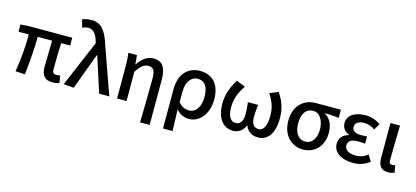

<svg xmlns="http://www.w3.org/2000/svg" viewBox="-75 -1429 4878 2249"><g transform="rotate(15 2364.5 -305.0)"><path d="M558 14C594 14 622 7 642 0L627 -87C608 -84 594 -82 584 -82C550 -82 533 -95 533 -134C533 -178 534 -341 541 -457H649V-551H103L23 -544V-457H148C148 -317 135 -153 109 0L225 6C240 -144 256 -310 256 -457H430C429 -345 424 -190 424 -140C424 -44 460 14 558 14Z M817 10 980 -429H985L1123 0H1246L1042 -575C993 -733 933 -810 818 -810C764 -810 734 -802 704 -789L732 -694C753 -705 773 -713 805 -713C862 -713 901 -667 926 -580L931 -559L693 0Z M1673 200H1789V-346C1789 -486 1746 -564 1636 -564C1557 -564 1500 -520 1446 -441H1444L1434 -551H1330C1338 -492 1340 -437 1340 -394V0H1455V-355C1508 -435 1546 -464 1599 -464C1659 -464 1681 -427 1681 -332C1681 -183 1677 23 1673 200Z M1951 200H2067C2065 108 2063 35 2059 -60C2105 -5 2161 14 2216 14C2332 14 2443 -95 2443 -284C2443 -458 2355 -564 2200 -564C2061 -564 1951 -472 1951 -276ZM2194 -83C2150 -83 2106 -93 2060 -147V-279C2060 -403 2122 -468 2195 -468C2285 -468 2325 -397 2325 -282C2325 -154 2266 -83 2194 -83Z M2745 14C2809 14 2864 -16 2892 -88H2896C2925 -16 2985 14 3049 14C3169 14 3243 -84 3243 -269C3243 -393 3206 -479 3150 -564L3045 -523C3104 -431 3127 -367 3127 -263C3127 -141 3088 -82 3033 -82C2983 -82 2945 -112 2945 -207C2945 -255 2949 -294 2956 -355H2832C2839 -294 2842 -255 2842 -207C2842 -116 2802 -82 2751 -82C2694 -82 2657 -142 2657 -245C2657 -352 2690 -430 2750 -520L2643 -564C2588 -480 2547 -374 2547 -266C2547 -82 2629 14 2745 14Z M3596 14C3735 14 3841 -86 3841 -253C3841 -350 3802 -423 3739 -459V-464C3799 -463 3846 -459 3907 -453V-551H3602C3469 -551 3345 -461 3345 -269C3345 -87 3460 14 3596 14ZM3597 -82C3519 -82 3464 -152 3464 -269C3464 -397 3521 -455 3598 -455C3682 -455 3730 -366 3730 -263C3730 -151 3676 -82 3597 -82Z M4203 14C4277 14 4336 -3 4404 -54L4356 -129C4308 -90 4261 -77 4215 -77C4127 -77 4077 -110 4077 -164C4077 -218 4115 -245 4195 -245C4223 -245 4252 -243 4284 -241V-328C4258 -326 4234 -325 4212 -325C4136 -325 4102 -353 4102 -398C4102 -447 4149 -473 4211 -473C4259 -473 4303 -458 4344 -429L4388 -505C4336 -542 4273 -564 4207 -564C4090 -564 3988 -516 3988 -413C3988 -363 4017 -313 4074 -293V-288C4010 -272 3962 -231 3962 -153C3962 -48 4065 14 4203 14Z M4629 14C4665 14 4686 7 4705 -2L4690 -88C4678 -84 4666 -82 4657 -82C4631 -82 4616 -93 4616 -126C4616 -246 4621 -408 4624 -551H4508V-133C4508 -41 4538 14 4629 14Z"/></g></svg>

Font: Noto Sans TC Medium
Style: Regular
Weight: 500
Designer: Ryoko NISHIZUKA 西塚涼子 (kana, bopomofo & ideographs); Paul D. Hunt (Latin, Greek & Cyrillic); Sandoll Communications 산돌커뮤니
Foundry: Adobe
Version: Version 2.004;hotconv 1.0.118;makeotfexe 2.5.65603